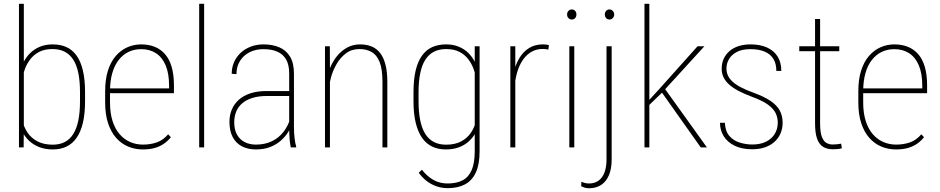

<svg xmlns="http://www.w3.org/2000/svg" viewBox="-20 -770 4910 1003"><path d="M79.1 -750H104.5V-102.5L103.5 0H79.1ZM424.3 -288.1V-241.2Q424.3 -176.3 413.1 -128.7Q401.9 -81.1 380.1 -50Q358.4 -19 327.1 -4.2Q295.9 10.7 256.3 10.7Q218.3 10.7 188 -0.5Q157.7 -11.7 135.7 -31.2Q113.8 -50.8 100.3 -75.4Q86.9 -100.1 81.5 -126.5V-385.3Q88.9 -417.5 103 -445.3Q117.2 -473.1 138.9 -493.9Q160.6 -514.6 189.7 -526.4Q218.8 -538.1 255.4 -538.1Q295.4 -538.1 326.7 -524.2Q357.9 -510.3 379.6 -480.2Q401.4 -450.2 412.8 -402.8Q424.3 -355.5 424.3 -288.1ZM397.9 -241.2V-288.1Q397.9 -345.2 389.4 -387.5Q380.9 -429.7 363 -457.8Q345.2 -485.8 318.1 -499.8Q291 -513.7 253.9 -513.7Q212.9 -513.7 184.8 -499Q156.7 -484.4 138.9 -461.2Q121.1 -438 111.3 -412.6Q101.6 -387.2 97.2 -365.2V-140.1Q104.5 -106 124 -77.1Q143.6 -48.3 176.3 -31.2Q209 -14.2 255.4 -14.2Q291.5 -14.2 318.4 -28.1Q345.2 -42 362.8 -70.1Q380.4 -98.1 389.2 -140.9Q397.9 -183.6 397.9 -241.2Z M726.6 10.7Q685.1 10.7 649.2 -4.4Q613.3 -19.5 586.4 -50Q559.6 -80.6 544.4 -126.7Q529.3 -172.9 529.3 -234.4V-293.9Q529.3 -355.5 543.9 -401.4Q558.6 -447.3 584.7 -477.5Q610.8 -507.8 645 -522.9Q679.2 -538.1 717.8 -538.1Q755.9 -538.1 787.1 -525.9Q818.4 -513.7 841.3 -488Q864.3 -462.4 876.5 -421.4Q888.7 -380.4 888.7 -322.3V-283.2H545.9V-308.1H863.3V-322.8Q863.3 -385.7 845.5 -428.2Q827.6 -470.7 794.9 -491.9Q762.2 -513.2 717.8 -513.2Q681.2 -513.2 651.4 -498.8Q621.6 -484.4 599.9 -456.5Q578.1 -428.7 566.4 -387.7Q554.7 -346.7 554.7 -293.9V-234.4Q554.7 -180.2 567.6 -138.9Q580.6 -97.7 604 -70.1Q627.4 -42.5 658.9 -28.6Q690.4 -14.6 727.1 -14.6Q765.1 -14.6 798.3 -25.9Q831.5 -37.1 858.4 -68.4L872.6 -53.2Q857.9 -34.7 837.4 -20Q816.9 -5.4 789.6 2.7Q762.2 10.7 726.6 10.7Z M1046.4 -750V0H1020.5V-750Z M1490.7 -99.6V-386.2Q1490.7 -430.7 1475.1 -458.5Q1459.5 -486.3 1429.4 -499.8Q1399.4 -513.2 1356 -513.2Q1315.9 -513.2 1284.2 -497.3Q1252.4 -481.4 1233.9 -452.1Q1215.3 -422.9 1215.3 -382.8L1190.4 -384.3Q1190.4 -417 1202.6 -445.1Q1214.8 -473.1 1237.1 -493.9Q1259.3 -514.6 1289.8 -526.4Q1320.3 -538.1 1356.9 -538.1Q1403.3 -538.1 1439 -522.9Q1474.6 -507.8 1495.1 -474.4Q1515.6 -440.9 1515.6 -385.3V-106Q1515.6 -77.1 1518.8 -48.8Q1522 -20.5 1527.3 -4.4V0H1499Q1494.6 -19 1492.7 -46.4Q1490.7 -73.7 1490.7 -99.6ZM1500.5 -294.4 1501.5 -268.6H1375.5Q1330.6 -268.6 1298.1 -258.3Q1265.6 -248 1244.6 -229.7Q1223.6 -211.4 1213.6 -186.3Q1203.6 -161.1 1203.6 -131.3Q1203.6 -92.8 1218 -66.9Q1232.4 -41 1258.1 -27.8Q1283.7 -14.6 1316.9 -14.6Q1363.8 -14.6 1399.9 -32Q1436 -49.3 1460.7 -80.8Q1485.4 -112.3 1498 -155.3L1509.3 -131.3Q1501.5 -106 1485.8 -80.8Q1470.2 -55.7 1446.5 -34.9Q1422.9 -14.2 1390.6 -1.7Q1358.4 10.7 1316.9 10.7Q1275.4 10.7 1244.1 -5.4Q1212.9 -21.5 1195.8 -53.5Q1178.7 -85.4 1178.7 -133.8Q1178.7 -168.9 1191.2 -198.2Q1203.6 -227.5 1228 -249.3Q1252.4 -271 1288.8 -282.7Q1325.2 -294.4 1373 -294.4Z M1703.6 -415.5V0H1677.7V-528.3H1703.1ZM1699.2 -311 1685.5 -339.4Q1689.5 -377.9 1703.6 -413.6Q1717.8 -449.2 1740.7 -477.3Q1763.7 -505.4 1793.9 -521.7Q1824.2 -538.1 1860.8 -538.1Q1895 -538.1 1921.6 -527.1Q1948.2 -516.1 1966.3 -492.4Q1984.4 -468.8 1993.9 -431.4Q2003.4 -394 2003.4 -341.8V0H1978V-342.3Q1978 -410.2 1962.6 -447.3Q1947.3 -484.4 1920.4 -499Q1893.6 -513.7 1857.9 -513.7Q1816.4 -513.7 1786.9 -491.2Q1757.3 -468.8 1738.3 -435.3Q1719.2 -401.9 1709.7 -367.9Q1700.2 -334 1699.2 -311Z M2460 -528.3H2485.4V21Q2485.4 88.4 2465.8 130.9Q2446.3 173.3 2409.2 193.1Q2372.1 212.9 2319.3 212.9Q2287.1 212.9 2258.5 202.6Q2230 192.4 2207 174.1Q2184.1 155.8 2167.5 132.3L2184.1 116.7Q2210.9 150.9 2243.9 169.7Q2276.9 188.5 2317.9 188.5Q2365.7 188.5 2397.2 171.6Q2428.7 154.8 2444.3 117.7Q2460 80.6 2460 20.5V-412.1ZM2140.1 -241.2V-288.1Q2140.1 -355.5 2151.6 -402.8Q2163.1 -450.2 2185.1 -480.2Q2207 -510.3 2238.5 -524.2Q2270 -538.1 2310.1 -538.1Q2346.7 -538.1 2375.7 -526.4Q2404.8 -514.6 2426 -493.9Q2447.3 -473.1 2461.2 -445.3Q2475.1 -417.5 2482.4 -385.3V-126.5Q2477.5 -100.1 2463.9 -75.4Q2450.2 -50.8 2428.7 -31.2Q2407.2 -11.7 2377.2 -0.5Q2347.2 10.7 2309.1 10.7Q2269 10.7 2237.8 -4.2Q2206.5 -19 2184.8 -50Q2163.1 -81.1 2151.6 -128.7Q2140.1 -176.3 2140.1 -241.2ZM2166.5 -288.1V-241.2Q2166.5 -183.6 2175.3 -140.9Q2184.1 -98.1 2201.9 -70.1Q2219.7 -42 2246.8 -28.1Q2273.9 -14.2 2310.5 -14.2Q2356.9 -14.2 2388.9 -31.2Q2420.9 -48.3 2440.2 -76.9Q2459.5 -105.5 2467.3 -140.1V-365.2Q2462.4 -387.2 2452.9 -412.6Q2443.4 -438 2425.8 -461.2Q2408.2 -484.4 2380.1 -499Q2352.1 -513.7 2310.5 -513.7Q2273.9 -513.7 2246.8 -499.8Q2219.7 -485.8 2201.9 -458Q2184.1 -430.2 2175.3 -387.7Q2166.5 -345.2 2166.5 -288.1Z M2671.9 -436V0H2646V-528.3H2671.9ZM2847.7 -533.7 2844.2 -510.7Q2837.9 -512.7 2830.6 -513.4Q2823.2 -514.2 2814.9 -514.2Q2778.3 -514.2 2750.5 -495.8Q2722.7 -477.5 2704.1 -445.6Q2685.5 -413.6 2676.3 -371.6Q2667 -329.6 2667 -282.2L2651.9 -281.2Q2651.9 -336.9 2661.9 -383.8Q2671.9 -430.7 2692.4 -465.3Q2712.9 -500 2743.7 -519Q2774.4 -538.1 2815.9 -538.1Q2825.7 -538.1 2833.7 -537.1Q2841.8 -536.1 2847.7 -533.7Z M2980 -528.3V0H2954.1V-528.3ZM2942.4 -694.3Q2942.4 -705.6 2949.5 -713.1Q2956.5 -720.7 2966.8 -720.7Q2978 -720.7 2984.6 -713.1Q2991.2 -705.6 2991.2 -694.3Q2991.2 -683.1 2984.6 -675.5Q2978 -668 2966.8 -668Q2956.5 -668 2949.5 -675.5Q2942.4 -683.1 2942.4 -694.3Z M3148.4 -528.3H3175.3V63Q3175.3 111.3 3161.1 145Q3147 178.7 3120.6 196Q3094.2 213.4 3056.6 213.4Q3045.9 213.4 3035.9 210.7Q3025.9 208 3016.1 202.6L3017.1 179.2Q3023.9 182.6 3034.4 185.5Q3044.9 188.5 3056.6 188.5Q3086.4 188.5 3106.9 173.6Q3127.4 158.7 3137.9 130.6Q3148.4 102.5 3148.4 63ZM3139.6 -694.3Q3139.6 -705.6 3146.5 -713.1Q3153.3 -720.7 3164.1 -720.7Q3173.8 -720.7 3181.2 -713.1Q3188.5 -705.6 3188.5 -694.3Q3188.5 -683.1 3181.2 -675.5Q3173.8 -668 3164.1 -668Q3153.3 -668 3146.5 -675.5Q3139.6 -683.1 3139.6 -694.3Z M3372.1 -750V0H3346.7V-750ZM3659.7 -528.3 3437.5 -285.2 3366.7 -216.8 3358.9 -233.9 3424.3 -305.2 3624 -528.3ZM3640.6 0 3429.7 -297.9 3445.3 -317.4 3672.9 0Z M4043 -129.4Q4043 -156.2 4031.7 -179.4Q4020.5 -202.6 3991.5 -223.6Q3962.4 -244.6 3907.7 -264.6Q3868.2 -279.3 3838.6 -294.9Q3809.1 -310.5 3789.3 -328.1Q3769.5 -345.7 3759.8 -366.2Q3750 -386.7 3750 -411.1Q3750 -439 3760.3 -462.2Q3770.5 -485.4 3790 -502.4Q3809.6 -519.5 3837.4 -528.8Q3865.2 -538.1 3900.4 -538.1Q3950.7 -538.1 3986.6 -522Q4022.5 -505.9 4042 -475.1Q4061.5 -444.3 4061.5 -399.4H4035.6Q4035.6 -437.5 4020 -462.6Q4004.4 -487.8 3974.4 -500.5Q3944.3 -513.2 3900.4 -513.2Q3856 -513.2 3828.4 -498.3Q3800.8 -483.4 3787.8 -460.4Q3774.9 -437.5 3774.9 -412.6Q3774.9 -393.6 3782 -377Q3789.1 -360.4 3805.2 -345Q3821.3 -329.6 3848.6 -314.9Q3876 -300.3 3916.5 -285.6Q3971.7 -265.6 4005.1 -242.9Q4038.6 -220.2 4053.5 -192.4Q4068.4 -164.6 4068.4 -128.9Q4068.4 -98.1 4057.4 -72.8Q4046.4 -47.4 4025.6 -28.8Q4004.9 -10.3 3975.6 -0.2Q3946.3 9.8 3910.2 9.8Q3855.5 9.8 3817.6 -8.8Q3779.8 -27.3 3760.5 -58.8Q3741.2 -90.3 3741.2 -128.4H3766.6Q3769 -83 3791.3 -58.6Q3813.5 -34.2 3845.7 -24.7Q3877.9 -15.1 3910.2 -15.1Q3952.1 -15.1 3981.7 -29.8Q4011.2 -44.4 4027.1 -70.3Q4043 -96.2 4043 -129.4Z M4364.3 -528.3V-502.4H4155.3V-528.3ZM4237.8 -670.9H4264.2V-126.5Q4264.2 -79.6 4273.2 -55.7Q4282.2 -31.7 4297.4 -23.4Q4312.5 -15.1 4329.6 -15.1Q4343.3 -15.1 4353 -16.4Q4362.8 -17.6 4374 -19.5L4377.9 4.4Q4369.1 7.8 4354.5 8.8Q4339.8 9.8 4330.1 9.8Q4301.8 9.8 4281 -2.2Q4260.3 -14.2 4249 -43.9Q4237.8 -73.7 4237.8 -126.5Z M4661.1 10.7Q4619.6 10.7 4583.7 -4.4Q4547.9 -19.5 4521 -50Q4494.1 -80.6 4479 -126.7Q4463.9 -172.9 4463.9 -234.4V-293.9Q4463.9 -355.5 4478.5 -401.4Q4493.2 -447.3 4519.3 -477.5Q4545.4 -507.8 4579.6 -522.9Q4613.8 -538.1 4652.3 -538.1Q4690.4 -538.1 4721.7 -525.9Q4752.9 -513.7 4775.9 -488Q4798.8 -462.4 4811 -421.4Q4823.2 -380.4 4823.2 -322.3V-283.2H4480.5V-308.1H4797.9V-322.8Q4797.9 -385.7 4780 -428.2Q4762.2 -470.7 4729.5 -491.9Q4696.8 -513.2 4652.3 -513.2Q4615.7 -513.2 4585.9 -498.8Q4556.2 -484.4 4534.4 -456.5Q4512.7 -428.7 4501 -387.7Q4489.3 -346.7 4489.3 -293.9V-234.4Q4489.3 -180.2 4502.2 -138.9Q4515.1 -97.7 4538.6 -70.1Q4562 -42.5 4593.5 -28.6Q4625 -14.6 4661.6 -14.6Q4699.7 -14.6 4732.9 -25.9Q4766.1 -37.1 4793 -68.4L4807.1 -53.2Q4792.5 -34.7 4772 -20Q4751.5 -5.4 4724.1 2.7Q4696.8 10.7 4661.1 10.7Z"/></svg>

Font: Roboto Condensed Thin
Style: Regular
Weight: 250
Width: 3
Designer: Christian Robertson
Foundry: Google
Version: Version 3.009; 2024